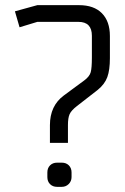

<svg xmlns="http://www.w3.org/2000/svg" viewBox="-20 -716 485 746"><path d="M337 -493V-577Q337 -631 285 -631H125L56 -610L38 -672L125 -696H287Q345 -696 376 -664.5Q407 -633 407 -576V-490Q407 -444 397 -416.5Q387 -389 360 -367L279 -304Q257 -287 250.5 -272.5Q244 -258 244 -230V-161H174V-230Q174 -305 228 -345L308 -404Q328 -419 332.5 -435.5Q337 -452 337 -493ZM220 10H202Q185 10 174.5 -0.5Q164 -11 164 -28V-46Q164 -63 174.5 -73.5Q185 -84 202 -84H220Q237 -84 247.5 -73.5Q258 -63 258 -46V-28Q258 -12 247 -1Q236 10 220 10Z"/></svg>

Font: Strong
Style: Regular
Weight: 400
Designer: Roman Shchyukin (Gaslight Type Foundry)
Foundry: Cyreal (www.cyreal.org)
Version: Version 1.001